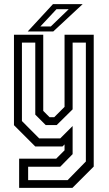

<svg xmlns="http://www.w3.org/2000/svg" viewBox="-20 -708 528 928"><path d="M150.5 0 47.5 -103V-540H189V-172L219.5 -141.5H242L292 -191.5V-540H433V97L330 200H72.5V59H251.5L292 18.5V-10L282 0ZM116 162.5H307L395 72.5V-502H331V-179.5L254 -103.5H201L150.5 -154V-502H86V-123L169.5 -39H271L331 -99V37L271 98H116ZM114 -556 236 -688H379.5L237.5 -556ZM175 -580H225.5L312 -663.5H253Z"/></svg>

Font: Tourney Condensed
Style: Regular
Weight: 400
Width: 3
Designer: Tyler Finck
Foundry: Etcetera Type Co
Version: Version 1.010; ttfautohint (v1.8.3)